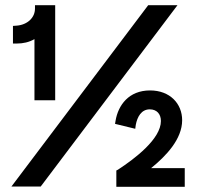

<svg xmlns="http://www.w3.org/2000/svg" viewBox="-20 -720 809 741"><path d="M113 -333H193V-700H115V-687C115 -651 85 -624 44 -621L30 -620V-552H45C69 -552 92 -557 113 -569ZM24 0H137L665 -700H552ZM429 1H693V-71H563C621 -118 683 -183 683 -256C683 -320 636 -371 559 -371C477 -371 436 -314 426 -254L424 -242L502 -223L504 -238C510 -270 526 -298 558 -298C585 -298 601 -280 601 -253C601 -184 501 -108 435 -65L429 -62Z"/></svg>

Font: Fixel Text Medium
Style: Regular
Weight: 500
Width: 4
Designer: AlfaBravo + MacPaw
Foundry: Kyrylo Tkachov, Marchela Mozhyna, Serhii Makarenko, Maria Weinstein, Zakhar Kryvoshyya
Version: Version 1.211